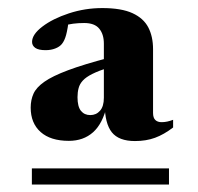

<svg xmlns="http://www.w3.org/2000/svg" viewBox="-20 -738 504 488"><path d="M61 -269V-310H409.5V-269ZM256.5 -566.5Q230.5 -558 214.5 -550Q198.5 -542 190.5 -533.2Q182.5 -524.5 179.8 -514Q177 -503.5 177 -491Q177 -467 185.8 -456.2Q194.5 -445.5 209.5 -445.5Q224.5 -445.5 234.2 -456.5Q244 -467.5 244 -489.5V-627Q244 -651 232.2 -665.2Q220.5 -679.5 194 -679.5Q179 -679.5 166.2 -677.8Q153.5 -676 142 -673L156.5 -698Q152 -663.5 148 -649Q144 -634.5 137.5 -626.5Q131.5 -619 120.5 -614.8Q109.5 -610.5 96 -610.5Q78 -610.5 69.8 -616.2Q61.5 -622 61.5 -631.5Q61.5 -650.5 87.8 -670.5Q114 -690.5 155 -704Q196 -717.5 240 -717.5Q288.5 -717.5 316.8 -704.5Q345 -691.5 357 -668.2Q369 -645 369 -613V-451Q369 -438.5 374.8 -433Q380.5 -427.5 390.5 -427.5Q398 -427.5 405 -429Q412 -430.5 420 -433.5V-414Q396.5 -396 374 -387.8Q351.5 -379.5 323 -379.5Q282 -379.5 264.2 -401.8Q246.5 -424 246 -473.5L252 -470.5Q241 -423.5 216.5 -401.8Q192 -380 155 -380Q108.5 -380 83.2 -402.5Q58 -425 58 -464.5Q58 -484 65.2 -500Q72.5 -516 92.8 -530.2Q113 -544.5 153 -559.5Q193 -574.5 258 -591.5Z"/></svg>

Font: Newsreader 60pt
Style: Bold
Weight: 700
Designer: Hugues Gentile
Foundry: Production Type
Version: Version 1.003